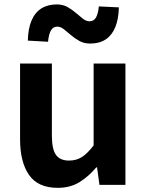

<svg xmlns="http://www.w3.org/2000/svg" viewBox="-20 -853 677 886"><path d="M246.4 13.8Q155.3 13.8 113.9 -45.8Q72.6 -105.3 72.6 -210.6V-559.8H219.4V-228.7Q219.4 -164.3 238.3 -138.2Q257.3 -112 298.6 -112Q332.7 -112 358.4 -128.6Q384.1 -145.2 412 -182.1V-559.8H558.8V0H438.9L427.9 -80.6H424.3Q388.2 -37.8 346 -12Q303.8 13.8 246.4 13.8ZM396.2 -652Q368.1 -652 346.5 -663.9Q324.9 -675.7 307.4 -691Q289.9 -706.4 274.6 -718.2Q259.3 -730.1 244.7 -730.1Q225.4 -730.1 215.3 -713Q205.2 -695.9 201.6 -660.3L108.4 -665.6Q109.7 -720.2 125.2 -757.5Q140.7 -794.7 170.3 -813.7Q200 -832.6 242 -832.6Q270.1 -832.6 291.2 -820.8Q312.3 -809 329.8 -793.7Q347.3 -778.4 362.6 -766.6Q377.9 -754.8 393.3 -754.8Q412.6 -754.8 422.7 -771.9Q432.8 -788.9 436.1 -823.4L528.5 -819Q527.3 -764.6 511.9 -727.4Q496.5 -690.1 467.7 -671.1Q439 -652 396.2 -652Z"/></svg>

Font: Noto Sans TC Thin
Style: Regular
Weight: 100
Designer: Ryoko NISHIZUKA 西塚涼子 (kana, bopomofo & ideographs); Paul D. Hunt (Latin, Greek & Cyrillic); Sandoll Communications 산돌커뮤니
Foundry: Adobe
Version: Version 2.004-H2;hotconv 1.0.118;makeotfexe 2.5.65603